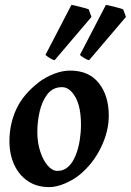

<svg xmlns="http://www.w3.org/2000/svg" viewBox="-20 -746 536 786"><path d="M425.3 -272.9Q425.3 -208 393.1 -141.8Q360.8 -75.7 306.2 -30.8Q280.8 -9.8 245.8 5.1Q210.9 20 181.6 20Q130.9 20 94.2 -4.6Q57.6 -29.3 38.1 -72Q18.6 -114.7 18.6 -168Q18.6 -237.8 46.6 -298.8Q74.7 -359.9 140.1 -410.2Q165.5 -429.7 200.2 -443.4Q234.9 -457 267.6 -457Q344.2 -457 384.8 -405.5Q425.3 -354 425.3 -272.9ZM311.5 -234.9Q311.5 -309.1 288.3 -349.1Q265.1 -389.2 233.9 -389.2Q196.3 -389.2 174.1 -360.4Q151.9 -331.5 142.3 -289.3Q132.8 -247.1 132.8 -205.6Q132.8 -162.1 144.8 -125.7Q156.7 -89.4 175.5 -67.9Q194.3 -46.4 214.8 -46.4Q241.7 -46.4 260.3 -64.2Q278.8 -82 290 -110.6Q301.3 -139.2 306.4 -171.9Q311.5 -204.6 311.5 -234.9ZM495.6 -676.8 344.7 -499.5Q337.4 -500.5 325.7 -507.8Q314 -515.1 307.1 -521L413.6 -726.1Q419.9 -725.1 435.1 -721.4Q450.2 -717.8 464.8 -713.9Q479.5 -710 484.4 -707.5ZM354.5 -676.8 203.6 -499.5Q196.3 -500.5 184.6 -507.8Q172.9 -515.1 166 -521L272.5 -726.1Q278.8 -725.1 293.9 -721.4Q309.1 -717.8 323.7 -713.9Q338.4 -710 343.3 -707.5Z"/></svg>

Font: Gentium Plus
Style: Bold Italic
Weight: 700
Italic angle: -8°
Designer: Victor Gaultney, Annie Olsen, Iska Routamaa, Becca Hirsbrunner
Foundry: SIL International
Version: Version 6.101